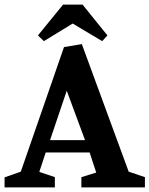

<svg xmlns="http://www.w3.org/2000/svg" viewBox="-30 -820 654 840"><path d="M-10 0V-44L61 -69L250 -614L328 -627L533 -69L604 -45V0H326V-45L391 -65L362 -153H170L142 -68L210 -45V0ZM189 -207H342L262 -423ZM162 -640 136 -665 246 -800H331L440 -665L417 -640L288 -717Z"/></svg>

Font: Manuale
Style: Regular
Weight: 400
Designer: Eduardo Tunni / Pablo Cosgaya
Foundry: Eduardo Tunni / Pablo Cosgaya
Version: Version 1.002